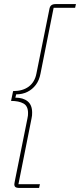

<svg xmlns="http://www.w3.org/2000/svg" viewBox="-20 -780 391 938"><path d="M171 138H71Q61 138 55.5 134Q50 130 50 120Q50 118 51 113Q52 108 54 97L114 -201Q116 -209 116.5 -215.5Q117 -222 117 -228Q117 -262 94.5 -274.5Q72 -287 34 -287L44 -335Q91 -335 120.5 -357Q150 -379 158 -421L221 -734Q223 -748 230.5 -754Q238 -760 251 -760H351L347 -742H242L178 -421Q172 -388 155 -365.5Q138 -343 113.5 -331Q89 -319 59 -319L55 -303Q93 -303 115 -285Q137 -267 137 -230Q137 -223 136.5 -216Q136 -209 134 -201L70 120H175Z"/></svg>

Font: IBM Plex Sans Thin
Style: Italic
Weight: 250
Italic angle: -11.31°
Designer: Mike Abbink, Paul van der Laan, Pieter van Rosmalen
Foundry: Bold Monday
Version: Version 3.201